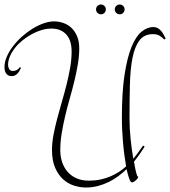

<svg xmlns="http://www.w3.org/2000/svg" viewBox="-20 -796 762 860"><path d="M627.9 -139.2Q621.1 -128.4 609.1 -110.8Q597.2 -93.3 580.1 -71.8Q583 -53.2 586.7 -36.4Q590.3 -19.5 595.2 -5.9H597.2Q599.1 -5.9 599.1 -3.9Q599.1 -1.5 596.4 2.7Q593.8 6.8 589.6 10.7Q585.4 14.6 580.3 17.8Q575.2 21 570.8 21Q564.9 21 559.1 5.1Q553.2 -10.7 546.9 -38.1Q529.8 -22 510 -7.1Q490.2 7.8 467.3 19Q444.3 30.3 418.7 37.1Q393.1 43.9 365.2 43.9Q338.9 43.9 311.8 35.4Q284.7 26.9 262.7 7.1Q240.7 -12.7 226.8 -44.9Q212.9 -77.1 212.9 -125Q212.9 -156.2 219.5 -191.2Q226.1 -226.1 235.8 -263.2Q245.6 -300.3 256.8 -338.9Q268.1 -377.4 277.8 -416Q287.6 -454.6 294.2 -492.4Q300.8 -530.3 300.8 -565.9Q300.8 -588.4 295.4 -607.2Q290 -626 278.8 -639.4Q267.6 -652.8 250.5 -660.4Q233.4 -668 210 -668Q189 -668 166.5 -661.4Q144 -654.8 122.6 -643.1Q101.1 -631.3 81.5 -615.7Q62 -600.1 47.6 -582Q33.2 -564 24.7 -544.2Q16.1 -524.4 16.1 -504.9Q16.1 -496.1 21 -487.1Q25.9 -478 38.1 -478Q46.9 -478 55.2 -482.4Q63.5 -486.8 68.8 -495.1L74.2 -492.2Q71.3 -486.3 67.6 -479.7Q64 -473.1 59.1 -467.5Q54.2 -461.9 47.6 -458.5Q41 -455.1 32.2 -455.1Q22.5 -455.1 16.4 -458.7Q10.3 -462.4 6.6 -468.3Q2.9 -474.1 1.5 -481.2Q0 -488.3 0 -495.1Q0 -518.1 10.5 -542.2Q21 -566.4 38.3 -589.1Q55.7 -611.8 78.4 -632.1Q101.1 -652.3 125.7 -667.5Q150.4 -682.6 175.3 -691.4Q200.2 -700.2 222.2 -700.2Q243.2 -700.2 263.7 -693.1Q284.2 -686 299.8 -671.4Q315.4 -656.7 325.2 -634Q335 -611.3 335 -580.1Q335 -544.9 328.6 -507.8Q322.3 -470.7 313 -432.4Q303.7 -394 292.5 -355Q281.2 -315.9 272 -276.6Q262.7 -237.3 256.3 -198.7Q250 -160.2 250 -123Q250 -95.2 258.1 -70.6Q266.1 -45.9 282.2 -27.1Q298.3 -8.3 322.3 2.4Q346.2 13.2 377.9 13.2Q405.8 13.2 429.9 8.1Q454.1 2.9 474.6 -5.9Q495.1 -14.6 512.7 -26.1Q530.3 -37.6 544.9 -50.8Q541 -73.2 537.4 -99.9Q533.7 -126.5 531.2 -154.8Q528.8 -183.1 527.3 -211.9Q525.9 -240.7 525.9 -268.1Q525.9 -382.8 537.8 -460.7Q549.8 -538.6 569.3 -586.2Q588.9 -633.8 614.3 -654.3Q639.6 -674.8 666 -674.8Q678.2 -674.8 687 -669.7Q695.8 -664.6 702.4 -656.7Q709 -648.9 713.6 -639.9Q718.3 -630.9 722.2 -623L715.8 -619.1Q706.1 -628.9 694.8 -636Q683.6 -643.1 665 -643.1Q625.5 -643.1 604.2 -614.5Q583 -585.9 573.2 -535.4Q563.5 -484.9 561.8 -415.3Q560.1 -345.7 560.1 -264.2Q560.1 -223.1 564.7 -176Q569.3 -128.9 577.1 -85Q591.3 -102.1 602.1 -117.7Q612.8 -133.3 621.1 -144ZM410.2 -753.9Q410.2 -763.2 416.7 -769.5Q423.3 -775.9 432.1 -775.9Q441.4 -775.9 447.8 -769.5Q454.1 -763.2 454.1 -753.9Q454.1 -744.6 447.8 -738.3Q441.4 -731.9 432.1 -731.9Q423.3 -731.9 416.7 -738.3Q410.2 -744.6 410.2 -753.9ZM494.1 -753.9Q494.1 -763.2 500.7 -769.5Q507.3 -775.9 516.1 -775.9Q525.4 -775.9 531.7 -769.5Q538.1 -763.2 538.1 -753.9Q538.1 -744.6 531.7 -738.3Q525.4 -731.9 516.1 -731.9Q507.3 -731.9 500.7 -738.3Q494.1 -744.6 494.1 -753.9Z"/></svg>

Font: Stalemate
Style: Regular
Weight: 400
Designer: Astigmatic (AOETI)
Foundry: Astigmatic (AOETI)
Version: Version 001.000